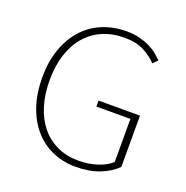

<svg xmlns="http://www.w3.org/2000/svg" viewBox="-133 -862 966 997"><g transform="rotate(20 350.0 -363.0)"><path d="M390 13Q318 13 258.5 -14Q199 -41 157 -90.5Q115 -140 92 -209.5Q69 -279 69 -365Q69 -451 93 -520Q117 -589 160.5 -638Q204 -687 265.5 -713Q327 -739 402 -739Q440 -739 471.5 -731Q503 -723 528 -711Q553 -699 572 -683.5Q591 -668 606 -653L581 -628Q552 -659 509 -681.5Q466 -704 402 -704Q334 -704 280 -680.5Q226 -657 188 -612.5Q150 -568 130 -505.5Q110 -443 110 -365Q110 -287 129.5 -223.5Q149 -160 185.5 -115.5Q222 -71 274.5 -46.5Q327 -22 393 -22Q448 -22 496 -37.5Q544 -53 573 -80V-318H385V-351H614V-68Q579 -32 522 -9.5Q465 13 390 13Z"/></g></svg>

Font: SpoqaHanSans
Style: Thin
Weight: 250
Designer: [Spoqa Han Sans] Dong-huui Kim \uAE40 \uB3D9 \uD718   [Noto Sans] Ryoko NISHIZUKA \u897F \u585A \u6DBC \u5B50  (kana & i
Foundry: Spoqa (http://bi.spoqa.com)
Version: Version 1.004;PS 1.004;hotconv 1.0.82;makeotf.lib2.5.63406